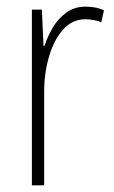

<svg xmlns="http://www.w3.org/2000/svg" viewBox="-20 -558 344 578"><path d="M238 -538Q252 -538 266 -535.5Q280 -533 293 -527L285 -491Q275 -495 263 -497.5Q251 -500 237 -500Q197 -500 169.5 -468.5Q142 -437 127.5 -387.5Q113 -338 113 -283V0H76V-529H106L111 -420H114Q123 -448 139 -475Q155 -502 179.5 -520Q204 -538 238 -538Z"/></svg>

Font: Noto Sans Lao Looped Condensed ExtraLight
Style: Regular
Weight: 200
Width: 3
Designer: Mark Frömberg, Ben Mitchell
Foundry: The Fontpad Ltd
Version: Version 1.002; ttfautohint (v1.8.4.7-5d5b)